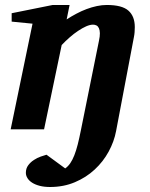

<svg xmlns="http://www.w3.org/2000/svg" viewBox="-20 -520 602 772"><path d="M522 -411.1Q522 -401.4 521.2 -390.9Q520.5 -380.4 518.1 -369.1L446.8 6.8Q439 48.8 417 89.4Q395 129.9 360.8 161.6Q326.7 193.4 281.2 212.6Q235.8 231.9 181.2 231.9Q158.2 231.9 140.1 227.3Q122.1 222.7 109.6 214.8Q97.2 207 90.6 196.5Q84 186 84 174.8Q84 157.2 93.5 144.5Q103 131.8 116.2 123.3Q129.4 114.7 143.6 109.6Q157.7 104.5 167 102.1L242.2 157.2Q253.9 148.9 262.7 136Q271.5 123 278.8 104.5Q286.1 85.9 292.5 61Q298.8 36.1 305.2 3.9L377.9 -356Q381.8 -374 381.6 -386.5Q381.3 -398.9 377.7 -406.7Q374 -414.6 367.9 -417.7Q361.8 -420.9 354 -420.9Q341.8 -420.9 326.4 -414.1Q311 -407.2 294.2 -396Q277.3 -384.8 260.3 -369.9Q243.2 -355 228 -338.9L157.2 0H22.9L110.8 -424.8L26.9 -433.1V-466.8L191.9 -500H259.8L248 -441.9Q266.6 -454.1 286.9 -464.8Q307.1 -475.6 327.9 -483.4Q348.6 -491.2 369.4 -495.6Q390.1 -500 409.2 -500Q470.7 -500 496.3 -477.3Q522 -454.6 522 -411.1Z"/></svg>

Font: Charis SIL
Style: Bold Italic
Weight: 700
Italic angle: -11°
Foundry: SIL International
Version: Version 4.112